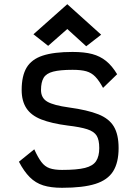

<svg xmlns="http://www.w3.org/2000/svg" viewBox="-20 -879 640 913"><path d="M275 14Q222 14 185.5 2.5Q149 -9 121.5 -36.5Q94 -64 70 -110L143 -169Q160 -131 176.5 -109Q193 -87 216 -79Q239 -71 275 -71Q346 -71 384 -80.5Q422 -90 437 -113Q452 -136 452 -175Q452 -214 439.5 -234Q427 -254 394.5 -264.5Q362 -275 302 -282Q225 -292 176.5 -311Q128 -330 105.5 -364.5Q83 -399 83 -451Q83 -518 106.5 -557.5Q130 -597 183 -614.5Q236 -632 325 -632Q381 -632 418.5 -622Q456 -612 484.5 -589Q513 -566 537 -526L470 -461Q451 -496 433 -514.5Q415 -533 390.5 -540Q366 -547 325 -547Q266 -547 233 -538.5Q200 -530 187.5 -509Q175 -488 175 -451Q175 -413 205 -395.5Q235 -378 308 -368Q396 -356 447.5 -335.5Q499 -315 521.5 -277Q544 -239 544 -175Q544 -106 518 -64.5Q492 -23 433.5 -4.5Q375 14 275 14ZM390 -659 300 -741 209 -661 139 -716 300 -859 461 -714Z"/></svg>

Font: Victor Mono SemiBold
Style: Regular
Weight: 600
Monospace: yes
Designer: Rune Bjørnerås
Version: Version 1.561;gftools[0.9.30]